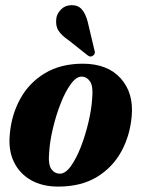

<svg xmlns="http://www.w3.org/2000/svg" viewBox="-20 -698 536 728"><path d="M295 -456.5Q388 -456 437.5 -401Q487 -346 479.5 -259Q473.5 -185.5 440.5 -124.5Q407.5 -63.5 347.5 -27Q287.5 9.5 200.5 9.5Q140.5 9.5 97.5 -15Q54.5 -39.5 33 -83.5Q11.5 -127.5 17 -187Q23 -261.5 56.5 -322.8Q90 -384 150 -420.2Q210 -456.5 295 -456.5ZM207.5 -39.5Q228 -39.5 248.8 -68.2Q269.5 -97 286.8 -141.5Q304 -186 315.5 -235Q327 -284 329.5 -324.5Q334 -370 321.8 -388.5Q309.5 -407 290 -407.5Q269.5 -408 248.5 -379.2Q227.5 -350.5 210 -305.8Q192.5 -261 180.8 -211.8Q169 -162.5 166.5 -121.5Q162 -75 174.5 -57.2Q187 -39.5 207.5 -39.5ZM312.5 -615.5 338 -508Q343 -495.5 334 -488Q324.5 -480 314.5 -486.5L240 -545.5Q213.5 -563.5 201.8 -581.8Q190 -600 193.5 -628Q195.5 -645.5 211 -661.8Q226.5 -678 251 -678.5Q276.5 -678.5 290.5 -662.2Q304.5 -646 312.5 -615.5Z"/></svg>

Font: Fraunces 144pt Soft
Style: Bold Italic
Weight: 700
Italic angle: -16°
Version: Version 1.000;[b76b70a41]